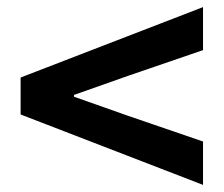

<svg xmlns="http://www.w3.org/2000/svg" viewBox="-20 -646 629 540"><path d="M551 -126V-248L341 -320L188 -374V-379L341 -433L551 -505V-626L38 -428V-324Z"/></svg>

Font: Noto Sans CJK JP Bold
Style: Regular
Weight: 700
Designer: Ryoko NISHIZUKA (kana & ideographs); Paul D. Hunt (Latin, Greek & Cyrillic); Wenlong ZHANG (bopomofo); Sandoll Communica
Foundry: Adobe Systems Incorporated
Version: Version 1.004;PS 1.004;hotconv 1.0.82;makeotf.lib2.5.63406